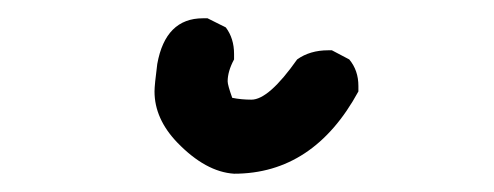

<svg xmlns="http://www.w3.org/2000/svg" viewBox="-20 -75 540 210"><path d="M236 115Q205 113 174 81Q149 55 149 25Q149 18 152 -5Q161 -55 202 -55H207L227 -45Q236 -33 236 -16V-10Q229 3 229 14Q229 18 234 32Q244 34 255 34Q274 34 305 -10Q319 -20 339 -20H343L362 -10Q372 2 372 19V25Q323 115 236 115Z"/></svg>

Font: Xiaolai Mono SC
Style: Regular
Weight: 400
Monospace: yes
Designer: LXGW / Nozomi Seto
Version: Version 3.113;September 30, 2024